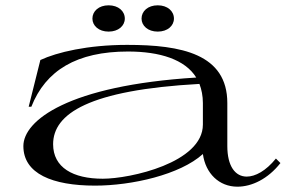

<svg xmlns="http://www.w3.org/2000/svg" viewBox="-20 -684 1104 723"><path d="M338 15C476 15 658 -26 744 -104C754 -31 805 19 874 19C928 19 989 -10 1036 -70L1019 -87C981 -40 941 -19 909 -19C866 -19 836 -58 836 -134V-296C836 -481 663 -515 459 -515C310 -515 194 -487 132 -458L88 -282H98C152 -419 269 -490 462 -490C582 -490 677 -460 719 -392C236 -362 68 -230 68 -134C68 -30 177 15 338 15ZM367 -11C255 -11 180 -53 180 -141C180 -256 315 -345 731 -368C739 -347 744 -323 744 -296V-215C744 -71 470 -11 367 -11ZM389 -565C426 -565 450 -587 450 -614C450 -642 426 -664 389 -664C352 -664 328 -642 328 -614C328 -587 352 -565 389 -565ZM574 -565C611 -565 635 -587 635 -614C635 -642 611 -664 574 -664C537 -664 513 -642 513 -614C513 -587 537 -565 574 -565Z"/></svg>

Font: Sprat Extended
Style: Regular
Weight: 400
Width: 9
Designer: Ethan Nakache
Foundry: Collletttivo
Version: Version 2.000;Glyphs 3.2 (3217)